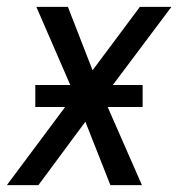

<svg xmlns="http://www.w3.org/2000/svg" viewBox="-23 -540 543 560"><path d="M-3 0 167 -228H80V-292H182L83 -520H175L247 -335L385 -520H477L306 -292H393V-228H291L391 0H299L226 -185L89 0Z"/></svg>

Font: Iosevka Term Oblique
Style: Regular
Weight: 400
Italic angle: -9°
Monospace: yes
Designer: Belleve Invis
Foundry: Belleve Invis
Version: Version 31.4.0